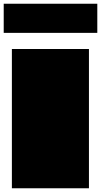

<svg xmlns="http://www.w3.org/2000/svg" viewBox="-44 -1014 544 1034"><path d="M20 0Q20 -72 20 -144Q20 -216 20 -288Q20 -360 20 -432Q20 -504 20 -576Q20 -620 20 -663.5Q20 -707 20 -750H435Q435 -653 435 -556.5Q435 -460 435 -363Q435 -303 435 -242.5Q435 -182 435 -121.5Q435 -61 435 0ZM-24 -837V-994H480V-837Z"/></svg>

Font: Climate Crisis
Style: Regular
Weight: 400
Version: Version 1.003